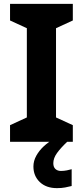

<svg xmlns="http://www.w3.org/2000/svg" viewBox="-20 -734 429 994"><path d="M357 0H32V-86L119 -126V-588L32 -628V-714H357V-628L270 -588V-126L357 -86ZM256 111Q256 131 267 141Q278 151 295 151Q311 151 326 148Q341 145 351 142V229Q335 233 317 236.5Q299 240 275 240Q219 240 186 208.5Q153 177 153 128Q153 99 168 72Q183 45 207.5 22.5Q232 0 263 -17L328 0Q294 32 275 58.5Q256 85 256 111Z"/></svg>

Font: Noto Sans Armenian
Style: Regular
Weight: 400
Designer: Monotype Design Team
Foundry: Monotype Imaging Inc.
Version: Version 2.007